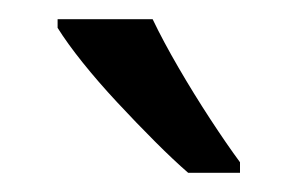

<svg xmlns="http://www.w3.org/2000/svg" viewBox="-20 -786 310 200"><path d="M139 -766Q150 -743 166 -715.5Q182 -688 199 -662Q216 -636 230 -617V-606H176Q161 -619 141.5 -638.5Q122 -658 102 -679.5Q82 -701 66 -721Q50 -741 40 -757V-766Z"/></svg>

Font: Noto Sans Khmer Condensed
Style: Regular
Weight: 400
Width: 3
Designer: Danh Hong and the Monotype Design Team
Foundry: Monotype Imaging Inc.
Version: Version 2.004